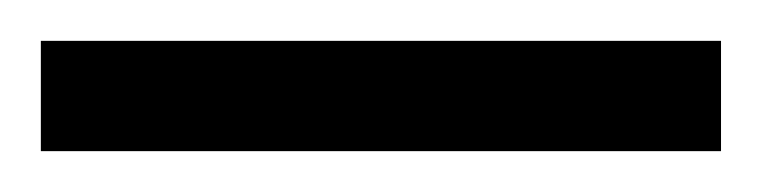

<svg xmlns="http://www.w3.org/2000/svg" viewBox="-20 93 373 94"><path d="M0 167V113H333V167Z"/></svg>

Font: Saira Semi Condensed Light
Style: Regular
Weight: 300
Width: 4
Designer: Hector Gatti with collaboration of the Omnibus-Type team
Foundry: Omnibus-Type
Version: Version 1.001; ttfautohint (v1.8)